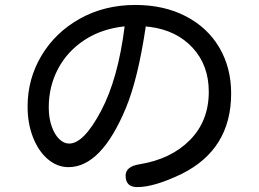

<svg xmlns="http://www.w3.org/2000/svg" viewBox="-20 -722 1040 771"><path d="M484.4 -16.6Q484.4 -53.7 541 -62.5Q667 -83 742.7 -159.7Q818.4 -236.3 818.4 -353.5Q818.4 -460 753.4 -530.3Q688.5 -600.6 580.1 -614.3H575.2L565.4 -616.2Q534.2 -405.3 485.4 -288.1Q386.7 -50.8 254.9 -50.8Q210 -50.8 172.4 -82.5Q134.8 -114.3 112.8 -169.9Q90.8 -225.6 90.8 -293.9Q90.8 -405.3 146.5 -498.5Q202.1 -591.8 300.8 -647Q399.4 -702.1 523.4 -702.1Q638.7 -702.1 726.1 -656.7Q813.5 -611.3 860.8 -530.8Q908.2 -450.2 908.2 -346.7Q908.2 -122.1 709 -23.4Q599.6 29.3 531.2 29.3Q484.4 29.3 484.4 -16.6ZM257.8 -145.5Q316.4 -145.5 385.7 -276.4Q454.1 -405.3 480.5 -616.2Q387.7 -606.4 318.8 -561Q250 -515.6 212.9 -445.3Q175.8 -375 175.8 -291Q175.8 -248 187.5 -214.8Q199.2 -181.6 217.8 -163.6Q236.3 -145.5 257.8 -145.5Z"/></svg>

Font: jf-openhuninn-2.0
Style: Regular
Weight: 400
Designer: [Kosugi Maru]
Designed by MOTOYA      

[Varela Round]
Joe Prince (Latin component); Avraham Cornfeld (Hebrew component)
Foundry: justfont CO.,LTD.
Version: 2.0